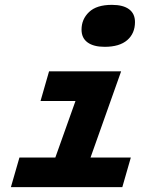

<svg xmlns="http://www.w3.org/2000/svg" viewBox="-20 -771 654 791"><path d="M411.1 -578.1Q365.7 -578.1 340.8 -596.2Q315.9 -614.3 315.9 -648.9Q315.9 -691.9 346.9 -721.4Q377.9 -751 440.9 -751Q487.3 -751 511.7 -732.9Q536.1 -714.8 536.1 -680.2Q536.1 -633.3 504.2 -605.7Q472.2 -578.1 411.1 -578.1ZM60.1 -122.1H208L291 -355H147L182.1 -477.1H479L353 -122.1H519L483.9 0H24.9Z"/></svg>

Font: IntelOne Mono Bold
Style: Italic
Weight: 700
Italic angle: -16°
Designer: Fred Shallcrass
Foundry: Frere-Jones Type LLC
Version: Version 1.200;hotconv 1.1.0;makeotfexe 2.6.0;FJTRelease1.2